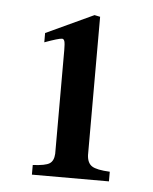

<svg xmlns="http://www.w3.org/2000/svg" viewBox="-39 -710 378 474"><g transform="rotate(5 150.0 -473.0)"><path d="M248 -293.9V-270H57.1V-293.9Q88.4 -295.4 98.6 -302Q108.9 -308.6 109.9 -326.2V-583Q109.9 -599.1 108.2 -605Q106.4 -610.8 102.1 -610.8Q93.8 -610.8 59.1 -598.1V-621.1L176.8 -675.8L190.9 -672.9V-330.1Q191.9 -310.5 203.6 -303Q215.3 -295.4 248 -293.9Z"/></g></svg>

Font: Accordance
Style: Regular
Weight: 400
Version: Version 1.1 (build May 11, 2018) Miklal Software Solutions, 